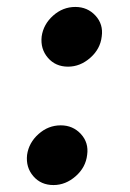

<svg xmlns="http://www.w3.org/2000/svg" viewBox="-20 -521 373 553"><path d="M134 12Q98 12 76 -13.5Q54 -39 58 -75Q63 -110 91 -135Q119 -160 155 -160Q190 -160 213 -135Q236 -110 231 -75Q227 -39 198 -13.5Q169 12 134 12ZM176 -329Q140 -329 118 -354.5Q96 -380 100 -416Q105 -451 133 -476Q161 -501 197 -501Q232 -501 255 -476Q278 -451 273 -416Q269 -380 240 -354.5Q211 -329 176 -329Z"/></svg>

Font: Inclusive Sans
Style: Italic
Weight: 400
Italic angle: -7°
Designer: Olivia King
Foundry: Olivia King
Version: Version 2.004